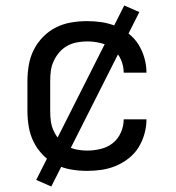

<svg xmlns="http://www.w3.org/2000/svg" viewBox="-20 -615 640 700"><path d="M298 8Q268 8 239 3Q210 -2 184 -15Q158 -28 137 -49.5Q116 -71 103 -97Q90 -123 85 -152Q80 -181 80 -210V-320Q80 -349 85 -378Q90 -407 103 -433Q116 -459 137 -480.5Q158 -502 184 -515Q210 -528 239 -533Q268 -538 298 -538Q325 -538 351.5 -534Q378 -530 403 -519.5Q428 -509 449.5 -492Q471 -475 485 -452.5Q499 -430 506.5 -403.5Q514 -377 514 -350Q514 -350 514 -350Q514 -350 514 -350H431Q431 -350 431 -350Q431 -350 431 -350Q431 -375 420.5 -398.5Q410 -422 391 -437Q372 -452 347 -458Q322 -464 298 -464Q279 -464 260.5 -460.5Q242 -457 225.5 -448Q209 -439 196.5 -424.5Q184 -410 176 -393Q168 -376 165.5 -357.5Q163 -339 163 -320V-210Q163 -191 165.5 -172.5Q168 -154 176 -137Q184 -120 196.5 -105.5Q209 -91 225.5 -82Q242 -73 260.5 -69.5Q279 -66 298 -66Q322 -66 347 -72Q372 -78 391 -93Q410 -108 420.5 -131.5Q431 -155 431 -180Q431 -180 431 -180Q431 -180 431 -180H514Q514 -180 514 -180Q514 -180 514 -180Q514 -153 506.5 -126.5Q499 -100 485 -77.5Q471 -55 449.5 -38Q428 -21 403 -10.5Q378 0 351.5 4Q325 8 298 8ZM167 65 112 41 433 -595 488 -571Z"/></svg>

Font: Iosevka Curly Extended
Style: Regular
Weight: 400
Width: 7
Monospace: yes
Designer: Belleve Invis
Foundry: Belleve Invis
Version: Version 11.1.0; ttfautohint (v1.8.3)